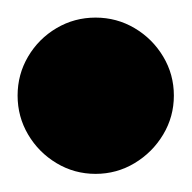

<svg xmlns="http://www.w3.org/2000/svg" viewBox="-57 -868 215 215"><g transform="rotate(90 50.5 -760.5)"><path d="M-37.3 -760Q-37.3 -736.3 -25.5 -716.3Q-13.7 -696.3 6.3 -684.5Q26.3 -672.7 50 -672.7Q73.7 -672.7 93.7 -684.5Q113.7 -696.3 125.7 -716.3Q137.7 -736.3 137.7 -760Q137.7 -783.7 125.7 -803.7Q113.7 -823.7 93.7 -835.7Q73.7 -847.7 50 -847.7Q26.3 -847.7 6.3 -835.7Q-13.7 -823.7 -25.5 -803.7Q-37.3 -783.7 -37.3 -760Z"/></g></svg>

Font: Linefont Thin
Style: Regular
Weight: 100
Monospace: yes
Version: Version 3.002;gftools[0.9.33]